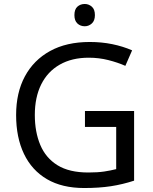

<svg xmlns="http://www.w3.org/2000/svg" viewBox="-20 -935 768 965"><path d="M407 -377H654V-27Q596 -8 537 1Q478 10 403 10Q292 10 216 -34.5Q140 -79 100.5 -161.5Q61 -244 61 -357Q61 -469 105 -551Q149 -633 231.5 -678.5Q314 -724 431 -724Q491 -724 544.5 -713Q598 -702 644 -682L610 -604Q572 -621 524.5 -633Q477 -645 426 -645Q341 -645 280 -610Q219 -575 187 -510.5Q155 -446 155 -357Q155 -272 182.5 -206.5Q210 -141 269 -104.5Q328 -68 424 -68Q471 -68 504 -73Q537 -78 564 -85V-297H407ZM406 -915Q426 -915 441.5 -901.5Q457 -888 457 -859Q457 -831 441.5 -817Q426 -803 406 -803Q384 -803 369 -817Q354 -831 354 -859Q354 -888 369 -901.5Q384 -915 406 -915Z"/></svg>

Font: Noto Sans Tai Tham
Style: Regular
Weight: 400
Designer: Monotype Design Team 2013. Revised by David WIlliams 2020
Foundry: Monotype Imaging Inc.
Version: Version 2.002